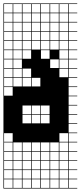

<svg xmlns="http://www.w3.org/2000/svg" viewBox="-20 -827 469 1115"><path d="M325 -803.6V-753.6H375V-803.6ZM164.3 -700H214.3V-750H164.3ZM271.4 -700H321.4V-750H271.4ZM57.1 -700H107.1V-750H57.1ZM325 -700H375V-750H325ZM3.6 -700H53.6V-750H3.6ZM110.7 -700H160.7V-750H110.7ZM217.9 -700H267.9V-750H217.9ZM3.6 -646.4H53.6V-696.4H3.6ZM271.4 -646.4H321.4V-696.4H271.4ZM164.3 -646.4H214.3V-696.4H164.3ZM57.1 -646.4H107.1V-696.4H57.1ZM325 -646.4H375V-696.4H325ZM110.7 -646.4H160.7V-696.4H110.7ZM217.9 -646.4H267.9V-696.4H217.9ZM271.4 -592.9H321.4V-642.9H271.4ZM217.9 -592.9H267.9V-642.9H217.9ZM164.3 -592.9H214.3V-642.9H164.3ZM57.1 -592.9H107.1V-642.9H57.1ZM110.7 -592.9H160.7V-642.9H110.7ZM325 -592.9H375V-642.9H325ZM3.6 -592.9H53.6V-642.9H3.6ZM57.1 -539.3H107.1V-589.3H57.1ZM3.6 -539.3H53.6V-589.3H3.6ZM217.9 -539.3H267.9V-589.3H217.9ZM164.3 -539.3H214.3V-589.3H164.3ZM325 -539.3H375V-589.3H325ZM110.7 -539.3H160.7V-589.3H110.7ZM271.4 -539.3H321.4V-589.3H271.4ZM325 -485.7H375V-535.7H325ZM3.6 -485.7H53.6V-535.7H3.6ZM110.7 -485.7H160.7V-535.7H110.7ZM57.1 -485.7H107.1V-535.7H57.1ZM217.9 -485.7H267.9V-535.7H217.9ZM3.6 -432.1H53.6V-482.1H3.6ZM271.4 -432.1H321.4V-482.1H271.4ZM57.1 -432.1H107.1V-482.1H57.1ZM325 -432.1H375V-482.1H325ZM57.1 -378.6H107.1V-428.6H57.1ZM110.7 -378.6H160.7V-428.6H110.7ZM325 -378.6H375V-428.6H325ZM3.6 -378.6H53.6V-428.6H3.6ZM57.1 -325H107.1V-375H57.1ZM110.7 -325H160.7V-375H110.7ZM3.6 -325H53.6V-375H3.6ZM164.3 -325H214.3V-375H164.3ZM3.6 -271.4H53.6V-321.4H3.6ZM164.3 -164.3H214.3V-214.3H164.3ZM217.9 -164.3H267.9V-214.3H217.9ZM110.7 -164.3H160.7V-214.3H110.7ZM164.3 -110.7H214.3V-160.7H164.3ZM110.7 -110.7H160.7V-160.7H110.7ZM217.9 -110.7H267.9V-160.7H217.9ZM325 -3.6H375V-53.6H325ZM3.6 -3.6H53.6V-53.6H3.6ZM57.1 50H107.1V0H57.1ZM325 50H375V0H325ZM217.9 50H267.9V0H217.9ZM3.6 50H53.6V0H3.6ZM164.3 50H214.3V0H164.3ZM110.7 50H160.7V0H110.7ZM271.4 50H321.4V0H271.4ZM57.1 103.6H107.1V53.6H57.1ZM271.4 103.6H321.4V53.6H271.4ZM164.3 103.6H214.3V53.6H164.3ZM110.7 103.6H160.7V53.6H110.7ZM3.6 103.6H53.6V53.6H3.6ZM325 103.6H375V53.6H325ZM217.9 103.6H267.9V53.6H217.9ZM164.3 210.7H214.3V160.7H164.3ZM271.4 210.7H321.4V160.7H271.4ZM110.7 210.7H160.7V160.7H110.7ZM325 210.7H375V160.7H325ZM3.6 210.7H53.6V160.7H3.6ZM57.1 210.7H107.1V160.7H57.1ZM217.9 210.7H267.9V160.7H217.9ZM271.4 264.3H321.4V214.3H271.4ZM164.3 264.3H214.3V214.3H164.3ZM217.9 264.3H267.9V214.3H217.9ZM110.7 264.3H160.7V214.3H110.7ZM325 264.3H375V214.3H325ZM3.6 264.3H53.6V214.3H3.6ZM57.1 264.3H107.1V214.3H57.1ZM271.4 -803.6V-753.6H321.4V-803.6ZM217.9 -803.6V-753.6H267.9V-803.6ZM164.3 -803.6V-753.6H214.3V-803.6ZM110.7 -803.6V-753.6H160.7V-803.6ZM57.1 -803.6V-753.6H107.1V-803.6ZM3.6 -803.6V-753.6H53.6V-803.6ZM0 107.1H3.6V157.1H53.6V107.1H57.1V157.1H107.1V107.1H110.7V157.1H160.7V107.1H164.3V157.1H214.3V107.1H217.9V157.1H267.9V107.1H271.4V157.1H321.4V107.1H325V157.1H375V107.1H0V-807.1H428.6V-803.6H378.6V-753.6H428.6V-750H378.6V-700H428.6V-696.4H378.6V-646.4H428.6V-642.9H378.6V-592.9H428.6V-589.3H378.6V-539.3H428.6V-535.7H378.6V-485.7H428.6V-482.1H378.6V-432.1H428.6V-428.6H378.6V-378.6H428.6V-375H378.6V-325H428.6V-321.4H378.6V-271.4H428.6V-267.9H378.6V-217.9H428.6V-214.3H378.6V-164.3H428.6V-160.7H378.6V-110.7H428.6V-107.1H378.6V-57.1H428.6V-53.6H378.6V-3.6H428.6V0H378.6V50H428.6V53.6H378.6V103.6H428.6V107.1H378.6V157.1H428.6V160.7H378.6V210.7H428.6V214.3H378.6V264.3H428.6V267.9H0Z"/></svg>

Font: Jersey 10 Charted
Style: Regular
Weight: 400
Designer: Sarah Cadigan-Fried
Version: Version 1.000; ttfautohint (v1.8.4.7-5d5b)